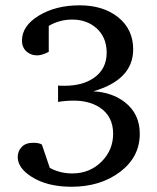

<svg xmlns="http://www.w3.org/2000/svg" viewBox="-20 -693 594 725"><path d="M507.8 -188Q507.8 -100.1 433.3 -43.9Q358.9 12.2 250 12.2Q157.7 12.2 98.6 -25.9Q46.9 -59.1 46.9 -100.1Q46.9 -122.1 61.8 -137.9Q76.7 -153.8 105 -153.8Q128.9 -153.8 138.2 -147L168 -59.1Q207 -38.1 252.9 -38.1Q319.3 -38.1 364.3 -83.5Q407.2 -127 407.2 -188Q407.2 -253.4 357.4 -286.6Q317.4 -313 258.8 -313Q226.6 -313 199.2 -308.1V-370.1Q202.1 -369.1 224.1 -369.1Q291.5 -369.1 334.5 -398.9Q382.8 -432.6 382.8 -494.1Q382.8 -552.7 343.3 -587.4Q306.6 -619.1 252.9 -619.1Q204.6 -619.1 164.1 -595.2V-497.1Q138.2 -483.9 120.1 -483.9Q98.6 -483.9 83 -496.1Q63 -511.7 63 -540Q63 -595.7 127.9 -634.8Q191.4 -672.9 280.8 -672.9Q368.7 -672.9 424.8 -628.9Q482.9 -583 482.9 -506.8Q482.9 -391.6 332 -348.1Q402.3 -344.7 450.7 -307.6Q507.8 -263.7 507.8 -188Z"/></svg>

Font: Ezra SIL SR
Style: Regular
Weight: 400
Designer: Development by SIL's NRSI team. OpenType tables by Ralph Hancock ( hancock@dircon.co.uk ).
Foundry: Development by SIL's NRSI team.
Version: Version 2.51; 2007